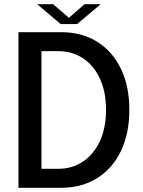

<svg xmlns="http://www.w3.org/2000/svg" viewBox="-20 -890 680 910"><path d="M67.5 0V-737.5H270Q367.5 -737.5 440.2 -692.2Q513 -647 553 -564.2Q593 -481.5 593 -369.5Q593 -257 553 -174Q513 -91 440.2 -45.5Q367.5 0 270 0ZM257 -647.5H176.5V-90H257Q322 -90 373 -124Q424 -158 453.2 -220.5Q482.5 -283 482.5 -369.5Q482.5 -455.5 453.2 -518Q424 -580.5 373 -614Q322 -647.5 257 -647.5ZM156.5 -870H232L306.5 -805.5L380.5 -870H457L345.5 -776H267.5Z"/></svg>

Font: Epilogue Medium
Style: Regular
Weight: 500
Designer: Tyler Finck
Foundry: Etcetera Type Co
Version: Version 2.111; ttfautohint (v1.8.3)